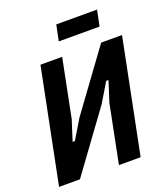

<svg xmlns="http://www.w3.org/2000/svg" viewBox="-157 -996 968 1106"><g transform="rotate(-20 326.5 -442.5)"><path d="M13 0 153 -698H286L215 -342L175 -217H189L260 -335L525 -698H653L513 0H380L451 -356L491 -481H477L406 -363L141 0ZM298 -788 318 -885H568L548 -788Z"/></g></svg>

Font: IBM Plex Sans Condensed
Style: Bold Italic
Weight: 700
Width: 3
Italic angle: -11.31°
Designer: Mike Abbink, Paul van der Laan, Pieter van Rosmalen
Foundry: Bold Monday
Version: Version 3.201